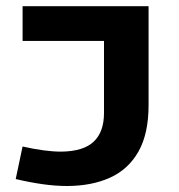

<svg xmlns="http://www.w3.org/2000/svg" viewBox="-20 -605 591 634"><path d="M201.9 9.2Q163.2 9.2 120.7 3.2Q78.1 -2.8 31.9 -13.8L54.5 -121.2Q130.1 -104.2 182.6 -104.3Q255.7 -105.2 289.6 -137.4Q323.4 -169.6 323.4 -231.7V-469.9H54.6V-584.6H470.6V-257.7Q470.6 -163.7 437.3 -104.7Q403.9 -45.8 343.7 -18.5Q283.4 8.9 201.9 9.2Z"/></svg>

Font: Heebo
Style: Regular
Weight: 400
Designer: Oded Ezer
Foundry: Ezer Type House
Version: Version 3.100